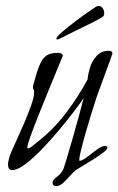

<svg xmlns="http://www.w3.org/2000/svg" viewBox="-20 -564 399 647"><path d="M170 63Q157 63 157 52Q157 42 172 31.5Q187 21 194 5Q197 -3 206 -33.5Q215 -64 226.5 -103.5Q238 -143 247.5 -179Q257 -215 262 -234Q251 -217 228.5 -187.5Q206 -158 178 -124.5Q150 -91 120.5 -60.5Q91 -30 65 -10.5Q39 9 21 9Q7 9 7 -9Q7 -24 18 -52Q24 -66 36.5 -93Q49 -120 62.5 -151.5Q76 -183 85.5 -210.5Q95 -238 95 -253Q95 -260 93 -262.5Q91 -265 91 -270Q91 -272 91.5 -274.5Q92 -277 93 -281Q104 -322 113.5 -345Q123 -368 137 -377Q151 -386 175 -386Q189 -386 192 -377Q188 -367 175 -335.5Q162 -304 144.5 -261.5Q127 -219 110.5 -177.5Q94 -136 83 -105.5Q72 -75 72 -68Q72 -64 75 -64Q79 -64 85.5 -69Q92 -74 99 -80Q158 -125 201 -181.5Q244 -238 275 -296Q276 -311 282.5 -334Q289 -357 305 -375Q321 -393 347 -393Q358 -393 359 -384Q354 -368 338.5 -327Q323 -286 306 -238Q298 -214 288 -181.5Q278 -149 268.5 -116Q259 -83 253 -58Q247 -33 247 -25Q247 -22 249 -22Q258 -23 273.5 -35Q289 -47 306 -59.5Q323 -72 334 -72Q336 -72 339 -71Q342 -70 342 -67Q342 -61 328 -50Q314 -39 294.5 -27Q275 -15 258.5 -5Q242 5 236 9Q226 17 214.5 30Q203 43 192 53Q181 63 170 63ZM173 -431Q170 -431 170 -434Q170 -440 190 -457Q210 -474 240.5 -497Q271 -520 303 -541Q308 -544 312 -544Q321 -544 326.5 -535.5Q332 -527 331 -519V-517Q331 -510 324 -506Q311 -498 284 -484.5Q257 -471 228 -457Q199 -443 178 -432Q176 -431 173 -431Z"/></svg>

Font: Bilbo
Style: Regular
Weight: 400
Designer: Robert E. Leuschke
Foundry: Robert E. Leuschke
Version: Version 1.100